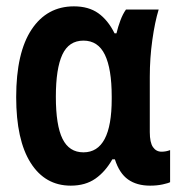

<svg xmlns="http://www.w3.org/2000/svg" viewBox="-20 -575 570 605"><path d="M203 10Q122 10 76.5 -62Q31 -134 31 -269Q31 -409 79.5 -482Q128 -555 213 -555Q259 -555 289.5 -533.5Q320 -512 341 -470H347Q352 -491 359.5 -511Q367 -531 377 -545H480Q468 -506 460 -449Q452 -392 452 -333V-159Q452 -126 462 -111.5Q472 -97 489 -97Q503 -97 516 -102V-1Q511 2 493 6Q475 10 453 10Q411 10 383.5 -9.5Q356 -29 342 -73H334Q312 -34 280.5 -12Q249 10 203 10ZM243 -95Q332 -95 332 -263V-271Q332 -358 310.5 -402.5Q289 -447 243 -447Q197 -447 176.5 -403Q156 -359 156 -270Q156 -180 177 -137.5Q198 -95 243 -95Z"/></svg>

Font: Noto Sans Mono Condensed
Style: Bold
Weight: 700
Width: 3
Designer: Monotype Design Team
Foundry: Monotype Imaging Inc.
Version: Version 2.014